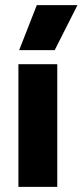

<svg xmlns="http://www.w3.org/2000/svg" viewBox="-20 -731 323 751"><path d="M124 -711H283L194 -535H55ZM52 -480H204V0H52Z"/></svg>

Font: Prompt SemiBold
Style: Regular
Weight: 600
Designer: Katatrad Team
Foundry: CadsonDemak
Version: Version 1.000